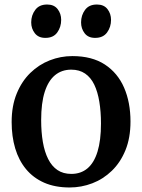

<svg xmlns="http://www.w3.org/2000/svg" viewBox="-20 -818 628 849"><path d="M31.5 -278.5Q31.5 -349.5 53.8 -404Q76 -458.5 114 -495.5Q152 -532.5 200 -551.2Q248 -570 300 -570Q386.5 -570 443.5 -532.8Q500.5 -495.5 528.8 -430.2Q557 -365 557 -280.5Q557 -208.5 534.8 -154Q512.5 -99.5 474.5 -62.8Q436.5 -26 388.2 -7.5Q340 11 288 11Q223.5 11 175.2 -10.2Q127 -31.5 95 -70.2Q63 -109 47.2 -162Q31.5 -215 31.5 -278.5ZM295.5 -49Q337.5 -49 366.8 -73.5Q396 -98 411.2 -147.5Q426.5 -197 426.5 -272Q426.5 -324.5 419.2 -368.2Q412 -412 396.8 -443.8Q381.5 -475.5 356.2 -492.8Q331 -510 295 -510Q253 -510 223.2 -485.5Q193.5 -461 177.8 -411.8Q162 -362.5 162 -287Q162 -234 169.5 -190.2Q177 -146.5 193 -114.8Q209 -83 234.2 -66Q259.5 -49 295.5 -49ZM180 -650.5Q150 -650.5 134 -671Q118 -691.5 118 -719Q118 -750.5 135.8 -774.2Q153.5 -798 188 -798H189Q219 -798 234.8 -777.8Q250.5 -757.5 250.5 -730Q250.5 -698.5 233.2 -674.5Q216 -650.5 181 -650.5ZM400 -650.5Q370 -650.5 354.2 -671Q338.5 -691.5 338.5 -719Q338.5 -750.5 356 -774.2Q373.5 -798 408 -798H409Q439.5 -798 455.2 -777.8Q471 -757.5 471 -730Q471 -698.5 453.5 -674.5Q436 -650.5 401 -650.5Z"/></svg>

Font: Merriweather Light 18pt SemiBold
Style: Regular
Weight: 600
Version: Version 2.100